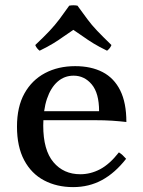

<svg xmlns="http://www.w3.org/2000/svg" viewBox="-20 -712 555 746"><path d="M264 15Q201 15 151.5 -11Q102 -37 74 -89.5Q46 -142 46 -220Q46 -297 75 -349Q104 -401 155 -428Q206 -455 272 -455Q334 -455 378.5 -432Q423 -409 447 -361Q471 -313 471 -238Q445 -241 416 -243Q387 -245 346 -245H138V-280H365Q365 -350 336.5 -384Q308 -418 266 -418Q230 -418 203.5 -394.5Q177 -371 162.5 -328Q148 -285 148 -224Q148 -129 187.5 -82Q227 -35 292 -35Q332 -35 369 -54.5Q406 -74 442 -120Q450 -115 456.5 -109Q463 -103 470 -95Q427 -40 376.5 -12.5Q326 15 264 15ZM396 -515Q365 -530 343 -543.5Q321 -557 303 -570Q285 -583 265 -596Q245 -583 227 -570Q209 -557 187 -543.5Q165 -530 134 -515Q122 -524 117 -537Q152 -570 173 -592.5Q194 -615 211 -637.5Q228 -660 249 -690Q265 -693 281 -690Q303 -660 319.5 -637.5Q336 -615 357.5 -592.5Q379 -570 413 -537Q408 -524 396 -515Z"/></svg>

Font: Poltawski Nowy
Style: Regular
Weight: 400
Designer: Adam Pótawski, Mateusz Machalski, Borys Kosmynka, Ania Wieluska
Foundry: Capitalics.wtf
Version: Version 1.001;gftools[0.9.25]